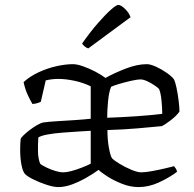

<svg xmlns="http://www.w3.org/2000/svg" viewBox="-20 -761 789 781"><path d="M217 0Q198 0 169 -9.5Q140 -19 115 -31.5Q90 -44 81 -54Q72 -65 67 -92Q62 -119 62 -152Q62 -164 62.5 -174.5Q63 -185 64 -195Q65 -200 75 -210Q85 -220 100 -231.5Q115 -243 130.5 -252Q146 -261 157 -263Q178 -266 212.5 -268Q247 -270 284.5 -272.5Q322 -275 349 -278V-410Q318 -425 282.5 -432.5Q247 -440 217 -440Q204 -440 191.5 -438.5Q179 -437 166 -434L146 -347Q142 -345 133.5 -342Q125 -339 112 -338Q104 -351 93 -374.5Q82 -398 76 -427Q101 -450 136 -466.5Q171 -483 208.5 -491.5Q246 -500 277 -500Q293 -500 317.5 -491.5Q342 -483 367 -470Q392 -457 409 -444Q445 -464 491.5 -482Q538 -500 577 -500Q592 -500 615 -489.5Q638 -479 658.5 -464.5Q679 -450 687 -439Q693 -428 698 -404Q703 -380 706.5 -352.5Q710 -325 710 -307Q697 -289 674 -271.5Q651 -254 639 -248Q598 -244 541 -239Q484 -234 417 -232Q417 -194 422.5 -162.5Q428 -131 435 -118Q443 -109 466 -95Q489 -81 514 -70.5Q539 -60 555 -60Q571 -60 598.5 -65Q626 -70 651.5 -76Q677 -82 688 -85Q691 -81 695 -75.5Q699 -70 700 -62Q668 -38 626.5 -19Q585 0 544 0Q510 0 476 -13.5Q442 -27 416.5 -43.5Q391 -60 381 -70Q359 -54 331 -38Q303 -22 273.5 -11Q244 0 217 0ZM416 -282Q473 -284 533 -288Q593 -292 640 -298Q640 -320 637 -351.5Q634 -383 627 -399Q623 -404 609 -413.5Q595 -423 579 -430.5Q563 -438 551 -438Q539 -438 514.5 -432.5Q490 -427 466 -420Q442 -413 432 -408Q423 -387 419.5 -349Q416 -311 416 -282ZM238 -60Q251 -60 271.5 -65.5Q292 -71 313.5 -79.5Q335 -88 349 -95V-229Q330 -228 299 -226Q268 -224 234.5 -221.5Q201 -219 174 -214Q147 -209 136 -202Q134 -177 134.5 -145.5Q135 -114 144 -94Q154 -87 170.5 -79Q187 -71 205.5 -65.5Q224 -60 238 -60ZM339 -564Q330 -567 323.5 -573Q317 -579 314 -584Q347 -631 377.5 -666Q408 -701 430.5 -721Q453 -741 461 -741Q472 -741 488.5 -725Q505 -709 511 -691Z"/></svg>

Font: Texturina ExtraLight
Style: Regular
Weight: 200
Designer: Guillermo Torres Carreño
Foundry: Omnibus-Type
Version: Version 1.002; ttfautohint (v1.8.3)